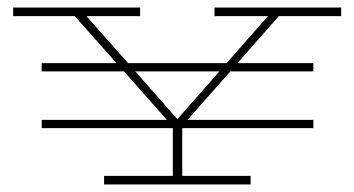

<svg xmlns="http://www.w3.org/2000/svg" viewBox="-20 -490 943 511"><path d="M353 -447H210L321 -322H583L693 -447H551V-470H888V-447H722L612 -322H814V-300H593L479 -171H814V-149H465V-22H647V1H257V-22H440V-149H91V-171H424L310 -300H91V-322H290L179 -447H15V-470H353ZM340 -300 452 -173 564 -300Z"/></svg>

Font: BhuTuka Expanded One
Style: Regular
Weight: 400
Designer: Erin McLaughlin
Version: Version 1.000; ttfautohint (v1.8.3)